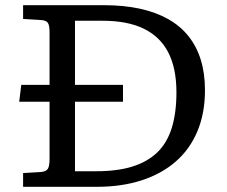

<svg xmlns="http://www.w3.org/2000/svg" viewBox="-20 -720 874 740"><path d="M381 -700Q457 -700 519 -686.5Q581 -673 628 -646.5Q675 -620 706.5 -580.5Q738 -541 754 -489Q770 -437 770 -372Q770 -284 741 -214.5Q712 -145 657.5 -97.5Q603 -50 526 -25Q449 0 353 0H69V-53L137 -57Q158 -59 164.5 -69.5Q171 -80 171 -108V-328H54L62 -393H171V-596Q171 -622 164.5 -632Q158 -642 135 -643L69 -647V-700ZM351 -60Q432 -60 490 -78Q548 -96 586 -132.5Q624 -169 642 -227Q660 -285 660 -364Q660 -457 628.5 -518Q597 -579 534 -609.5Q471 -640 376 -640H269V-393H454V-328H269V-60Q289 -60 310 -60Q331 -60 351 -60Z"/></svg>

Font: Literata Variable Black
Style: Regular
Weight: 900
Designer: Latin by Veronika Burian and Jose Scaglione. Greek by Irene Vlachou. Cyrillic by Vera Evstafieva.
Foundry: TypeTogether
Version: Version 3.021